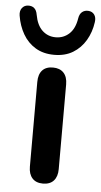

<svg xmlns="http://www.w3.org/2000/svg" viewBox="-91 -787 435 829"><g transform="rotate(5 126.5 -373.0)"><path d="M127 7Q97 7 81 -11Q65 -29 65 -61V-428Q65 -461 81 -478.5Q97 -496 127 -496Q157 -496 173.5 -478.5Q190 -461 190 -428V-61Q190 -29 174 -11Q158 7 127 7ZM127 -551Q80 -551 46 -571.5Q12 -592 -8.5 -627.5Q-29 -663 -36 -707Q-39 -727 -29.5 -739.5Q-20 -752 -4 -753Q13 -754 23.5 -745Q34 -736 37 -717Q45 -672 69 -649.5Q93 -627 127 -627Q161 -627 185.5 -649.5Q210 -672 217 -717Q220 -736 231 -745Q242 -754 258 -753Q275 -752 284 -739.5Q293 -727 290 -707Q284 -663 263 -627.5Q242 -592 208 -571.5Q174 -551 127 -551Z"/></g></svg>

Font: Nunito
Style: Bold
Weight: 700
Designer: Vernon Adams
Foundry: Vernon Adams
Version: Version 3.602